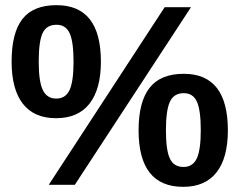

<svg xmlns="http://www.w3.org/2000/svg" viewBox="-20 -716 929 744"><path d="M863 -211Q863 -104 819 -48Q775 8 690 8Q517 8 517 -211Q517 -321 559.5 -375.5Q602 -430 692 -430Q863 -430 863 -211ZM720 -688 270 0H169L618 -688ZM199 -696Q371 -696 371 -477Q371 -371 327 -314.5Q283 -258 197 -258Q112 -258 68.5 -314Q25 -370 25 -477Q25 -589 67 -642.5Q109 -696 199 -696ZM758 -211Q758 -289 743 -322Q728 -355 692 -355Q654 -355 638.5 -322Q623 -289 623 -211Q623 -133 638.5 -101Q654 -69 691 -69Q727 -69 742.5 -102Q758 -135 758 -211ZM199 -620Q160 -620 145 -587.5Q130 -555 130 -477Q130 -400 146 -367Q162 -334 198 -334Q234 -334 249.5 -367Q265 -400 265 -477Q265 -554 250 -587Q235 -620 199 -620Z"/></svg>

Font: Libra Sans
Style: Bold
Weight: 700
Foundry: Context Ltd
Version: Version 1.000